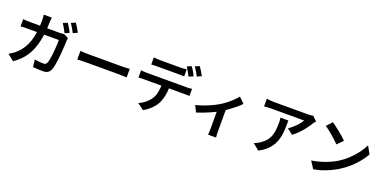

<svg xmlns="http://www.w3.org/2000/svg" viewBox="-10 -1868 5911 2958"><g transform="rotate(20 2945.0 -389.5)"><path d="M764 -796Q777 -778 792 -753Q807 -728 821 -703Q835 -678 844 -659L772 -627Q756 -658 734.5 -697.5Q713 -737 693 -766ZM880 -840Q894 -821 909 -796Q924 -771 938.5 -746.5Q953 -722 962 -704L890 -672Q874 -704 851.5 -743Q829 -782 809 -810ZM505 -787Q504 -770 502 -744Q500 -718 499 -700Q495 -550 473.5 -435Q452 -320 413 -231.5Q374 -143 314.5 -74.5Q255 -6 174 50L70 -34Q99 -50 132.5 -73.5Q166 -97 194 -125Q242 -171 277 -228Q312 -285 334.5 -354Q357 -423 368.5 -508Q380 -593 380 -698Q380 -709 379 -725.5Q378 -742 376.5 -758.5Q375 -775 373 -787ZM847 -575Q845 -562 843 -547Q841 -532 841 -523Q840 -492 837.5 -442.5Q835 -393 830.5 -335.5Q826 -278 819.5 -220.5Q813 -163 803.5 -114.5Q794 -66 781 -36Q765 0 736 18.5Q707 37 659 37Q617 37 574 34.5Q531 32 494 29L480 -90Q518 -84 555.5 -80.5Q593 -77 623 -77Q647 -77 659.5 -85Q672 -93 680 -112Q689 -132 696.5 -167Q704 -202 709 -246Q714 -290 718 -336Q722 -382 723.5 -424.5Q725 -467 725 -499H226Q199 -499 164 -498.5Q129 -498 99 -495V-613Q129 -610 163 -608.5Q197 -607 225 -607H697Q716 -607 734.5 -608.5Q753 -610 769 -613Z M1095 -455Q1112 -454 1138.5 -452Q1165 -450 1194 -449.5Q1223 -449 1249 -449Q1272 -449 1308 -449Q1344 -449 1388 -449Q1432 -449 1479.5 -449Q1527 -449 1574.5 -449Q1622 -449 1664 -449Q1706 -449 1738.5 -449Q1771 -449 1790 -449Q1826 -449 1855.5 -451.5Q1885 -454 1904 -455V-314Q1887 -315 1854.5 -317Q1822 -319 1790 -319Q1772 -319 1739 -319Q1706 -319 1663.5 -319Q1621 -319 1574 -319Q1527 -319 1479.5 -319Q1432 -319 1388 -319Q1344 -319 1308 -319Q1272 -319 1249 -319Q1207 -319 1164.5 -317.5Q1122 -316 1095 -314Z M2192 -748Q2216 -745 2243 -743Q2270 -741 2294 -741Q2313 -741 2347 -741Q2381 -741 2422 -741Q2463 -741 2503.5 -741Q2544 -741 2577 -741Q2610 -741 2627 -741Q2652 -741 2679 -743Q2706 -745 2731 -748V-632Q2706 -634 2679 -634.5Q2652 -635 2627 -635Q2610 -635 2577 -635Q2544 -635 2503.5 -635Q2463 -635 2422 -635Q2381 -635 2347 -635Q2313 -635 2295 -635Q2270 -635 2242 -634.5Q2214 -634 2192 -632ZM2076 -494Q2097 -491 2121.5 -489.5Q2146 -488 2169 -488Q2182 -488 2221 -488Q2260 -488 2315 -488Q2370 -488 2433.5 -488Q2497 -488 2560.5 -488Q2624 -488 2679.5 -488Q2735 -488 2773.5 -488Q2812 -488 2824 -488Q2840 -488 2866 -489Q2892 -490 2911 -494V-377Q2893 -378 2868.5 -378.5Q2844 -379 2824 -379Q2812 -379 2773.5 -379Q2735 -379 2679.5 -379Q2624 -379 2560.5 -379Q2497 -379 2433.5 -379Q2370 -379 2315 -379Q2260 -379 2221 -379Q2182 -379 2169 -379Q2147 -379 2121.5 -378.5Q2096 -378 2076 -376ZM2576 -432Q2576 -336 2560 -258Q2544 -180 2512 -118Q2494 -84 2463.5 -49Q2433 -14 2394.5 17.5Q2356 49 2312 72L2207 -5Q2261 -27 2310.5 -66.5Q2360 -106 2390 -151Q2428 -209 2440 -280Q2452 -351 2452 -432ZM2788 -820Q2801 -803 2816 -778Q2831 -753 2845 -728Q2859 -703 2868 -683L2795 -652Q2780 -683 2758 -722.5Q2736 -762 2716 -791ZM2904 -864Q2917 -845 2932.5 -820Q2948 -795 2962.5 -770.5Q2977 -746 2986 -728L2914 -697Q2898 -729 2875.5 -767.5Q2853 -806 2833 -834Z M3041 -277Q3107 -292 3174.5 -317Q3242 -342 3301 -370.5Q3360 -399 3400 -423Q3449 -452 3495.5 -489Q3542 -526 3581 -563.5Q3620 -601 3646 -634L3735 -547Q3706 -515 3659.5 -476Q3613 -437 3559.5 -398.5Q3506 -360 3452 -327Q3419 -307 3375.5 -285.5Q3332 -264 3284.5 -243.5Q3237 -223 3188 -204.5Q3139 -186 3094 -172ZM3389 -354 3510 -378V-17Q3510 0 3510.5 20.5Q3511 41 3512.5 58.5Q3514 76 3516 85H3384Q3385 76 3386 58.5Q3387 41 3388 20.5Q3389 0 3389 -17Z M4878 -676Q4871 -668 4860 -654Q4849 -640 4843 -630Q4821 -592 4783 -541.5Q4745 -491 4698 -441Q4651 -391 4600 -355L4507 -429Q4538 -448 4568 -473.5Q4598 -499 4624.5 -526.5Q4651 -554 4670.5 -580Q4690 -606 4701 -626Q4687 -626 4654.5 -626Q4622 -626 4577.5 -626Q4533 -626 4482 -626Q4431 -626 4380.5 -626Q4330 -626 4286 -626Q4242 -626 4210 -626Q4178 -626 4166 -626Q4135 -626 4107.5 -624Q4080 -622 4046 -619V-745Q4074 -741 4104.5 -738Q4135 -735 4166 -735Q4178 -735 4211 -735Q4244 -735 4290 -735Q4336 -735 4389 -735Q4442 -735 4494.5 -735Q4547 -735 4592.5 -735Q4638 -735 4670.5 -735Q4703 -735 4715 -735Q4728 -735 4746 -736Q4764 -737 4781.5 -739Q4799 -741 4807 -743ZM4473 -543Q4473 -467 4469.5 -397Q4466 -327 4452 -264.5Q4438 -202 4408 -146Q4378 -90 4326.5 -40.5Q4275 9 4195 51L4090 -34Q4113 -42 4139.5 -55Q4166 -68 4191 -87Q4242 -121 4273 -159.5Q4304 -198 4320.5 -243.5Q4337 -289 4343 -342.5Q4349 -396 4349 -457Q4349 -479 4348 -499.5Q4347 -520 4343 -543Z M5127 -753Q5153 -735 5188 -708.5Q5223 -682 5260 -652Q5297 -622 5330 -593.5Q5363 -565 5384 -542L5293 -450Q5274 -470 5243.5 -499Q5213 -528 5177 -558.5Q5141 -589 5106 -617Q5071 -645 5043 -663ZM5013 -85Q5094 -97 5164 -118Q5234 -139 5293.5 -165.5Q5353 -192 5401 -220Q5484 -270 5553 -334.5Q5622 -399 5674 -468.5Q5726 -538 5757 -603L5826 -479Q5789 -412 5735 -346Q5681 -280 5613 -220.5Q5545 -161 5466 -112Q5415 -82 5356 -53.5Q5297 -25 5230 -2.5Q5163 20 5088 32Z"/></g></svg>

Font: Noto Sans SC SemiBold
Style: Regular
Weight: 600
Designer: Ryoko NISHIZUKA 西塚涼子 (kana, bopomofo & ideographs); Paul D. Hunt (Latin, Greek & Cyrillic); Sandoll Communications 산돌커뮤니
Foundry: Adobe
Version: Version 2.004-H2;hotconv 1.0.118;makeotfexe 2.5.65603